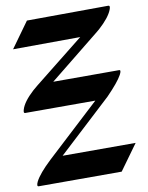

<svg xmlns="http://www.w3.org/2000/svg" viewBox="-91 -888 738 956"><g transform="rotate(-10 278.5 -410.5)"><path d="M111.8 -820.8 522.9 -823.2Q535.2 -823.2 526.4 -801.8Q511.7 -764.2 457.5 -715.3Q448.2 -707.5 438 -699.2L188 -498H521Q532.7 -498 520 -474.1Q501.5 -439.9 440.9 -377.9L169.9 -127H539.1L445.8 2H26.9Q14.2 2 25.9 -22.5Q45.4 -60.5 106.9 -118.2L377.9 -369.1H22.9Q13.7 -369.1 19.5 -387.7Q30.8 -425.3 83 -473.1Q94.7 -483.9 107.9 -494.1L358.9 -693.8L19 -691.9Z"/></g></svg>

Font: KJV1611
Style: Regular
Weight: 400
Version: Version 3.6.1